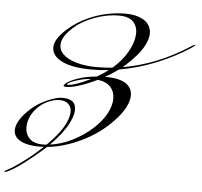

<svg xmlns="http://www.w3.org/2000/svg" viewBox="-156 -742 989 940"><g transform="rotate(5 338.5 -272.5)"><path d="M-97.7 139.2Q-99.6 139.2 -100.1 137.7Q-100.6 136.2 -98.6 134.8Q-96.7 132.8 -94 131.6Q-91.3 130.4 -85.9 127.4Q-66.9 117.7 -38.8 98.1Q-10.7 78.6 17.6 55.9Q45.9 33.2 65.4 15.1Q69.3 11.2 73.5 7.6Q77.6 3.9 81.1 0.5Q76.7 0.5 72.3 0.7Q67.9 1 63 1Q-9.8 1 -42.5 -22.7Q-75.2 -46.4 -64.9 -87.4Q-54.7 -128.4 1.5 -179.2Q21.5 -197.3 48.8 -212.6Q76.2 -228 104 -237.3Q131.8 -246.6 151.9 -246.6Q205.6 -246.6 215.1 -212.6Q224.6 -178.7 196.8 -125.2Q168.9 -71.8 109.9 -13.2Q164.6 -20.5 218 -46.9Q271.5 -73.2 314.9 -112.3Q356.9 -149.9 378.2 -189.5Q399.4 -229 399.7 -263.4Q399.9 -297.9 379.2 -321Q358.4 -344.2 316.4 -349.6Q270.5 -327.1 229.5 -314.2Q188.5 -301.3 167 -301.3Q141.6 -301.3 158.7 -316.9Q175.8 -332 216.1 -346.2Q256.3 -360.4 309.6 -365.2Q324.2 -373.5 338.6 -382.8Q353 -392.1 365.7 -401.9Q325.2 -397 280.3 -397Q188.5 -397 137.7 -421.1Q86.9 -445.3 85.2 -486.3Q83.5 -527.3 138.7 -577.6Q193.8 -627.9 268.8 -656Q343.8 -684.1 422.9 -684.1Q473.6 -684.1 506.8 -666.5Q540 -648.9 548.1 -615.7Q556.2 -582.5 532 -536.4Q507.8 -490.2 444.3 -433.1Q440.9 -430.2 437.7 -427.2Q434.6 -424.3 431.6 -421.9Q514.6 -436 595.7 -468.5Q676.8 -501 752.4 -549.8Q769.5 -561.5 775.4 -561.5Q779.3 -561.5 772.9 -555.7Q771 -554.2 766.4 -550.5Q761.7 -546.9 756.3 -543.5Q684.1 -496.6 596.4 -460.9Q508.8 -425.3 414.6 -408.7Q382.8 -385.3 349.6 -367.2H352.5Q436.5 -367.2 466.6 -333.7Q496.6 -300.3 475.3 -245.8Q454.1 -191.4 383.3 -127.9Q346.2 -94.7 298.6 -67.6Q251 -40.5 199 -22.9Q147 -5.4 97.2 -0.5L81.5 13.7Q60.1 32.2 30.8 56.2Q1.5 80.1 -27.8 101.1Q-57.1 122.1 -78.6 132.3Q-87.9 137.2 -91.6 138.2Q-95.2 139.2 -97.7 139.2ZM304.7 -411.1Q324.2 -411.1 343.5 -412.1Q362.8 -413.1 382.3 -415L390.1 -421.9Q431.2 -459 455.3 -502.2Q479.5 -545.4 482.7 -584Q485.8 -622.6 464.4 -647.2Q442.9 -671.9 392.1 -671.9Q331.1 -671.9 270.3 -648.7Q209.5 -625.5 172.9 -592.3Q126.5 -550.3 120.4 -516.8Q114.3 -483.4 137.7 -459.7Q161.1 -436 205.6 -423.6Q250 -411.1 304.7 -411.1ZM171.9 -312.5Q189 -312.5 218.8 -323Q248.5 -333.5 282.7 -350.6Q248 -348.6 214.1 -337.6Q180.2 -326.7 170.4 -318.4Q164.6 -312.5 171.9 -312.5ZM73.2 -10.7Q78.6 -10.7 84 -11Q89.4 -11.2 94.2 -11.7Q161.6 -79.1 183.6 -129.2Q205.6 -179.2 191.7 -206.8Q177.7 -234.4 137.2 -234.4Q114.7 -234.4 87.6 -223.4Q60.5 -212.4 38.6 -192.4Q10.3 -167 -2.2 -135.7Q-14.6 -104.5 -11 -75.9Q-7.3 -47.4 13.7 -29.1Q34.7 -10.7 73.2 -10.7Z"/></g></svg>

Font: Pinyon Script
Style: Regular
Weight: 400
Designer: Nicole Fally, Eben Sorkin
Foundry: Sorkin Type Co.
Version: Version 1.008; ttfautohint (v1.8.4.7-5d5b)